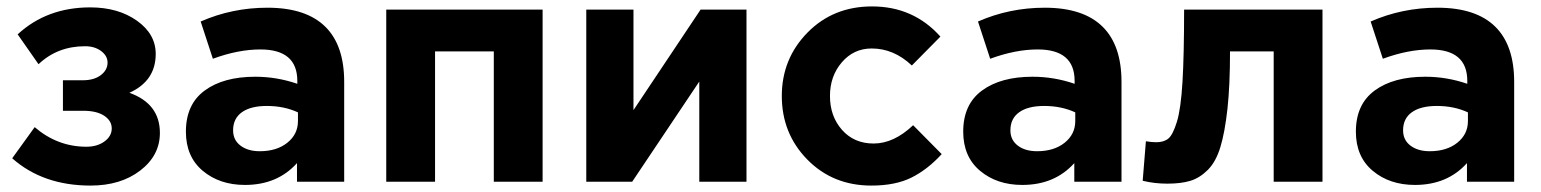

<svg xmlns="http://www.w3.org/2000/svg" viewBox="-20 -566 4799 598"><path d="M100 -366 35 -459Q126 -543 261 -543Q348 -543 406.5 -501.5Q465 -460 465 -398Q465 -314 383 -277Q478 -243 478 -152Q478 -82 417 -35Q356 12 262 12Q114 12 18 -73L88 -170Q159 -109 249 -109Q283 -109 305.5 -125.5Q328 -142 328 -166Q328 -190 304.5 -205.5Q281 -221 239 -221H176V-316H238Q273 -316 294 -332Q315 -348 315 -371Q315 -392 295 -407Q275 -422 245 -422Q159 -422 100 -366Z M743 10Q664 10 611.5 -34Q559 -78 559 -156Q559 -241 617.5 -284Q676 -327 775 -327Q842 -327 906 -305V-314Q906 -412 791 -412Q722 -412 643 -383L605 -499Q703 -542 813 -542Q934 -542 994 -482Q1052 -424 1052 -311V0H905V-58Q844 10 743 10ZM789 -95Q842 -95 875 -121.5Q908 -148 908 -189V-216Q865 -236 811 -236Q761 -236 733.5 -216.5Q706 -197 706 -160Q706 -130 729 -112.5Q752 -95 789 -95Z M1670 -536V0H1518V-406H1335V0H1183V-536Z M2305 -536V0H2158V-312L1949 0H1806V-536H1953V-223L2162 -536Z M2694 12Q2574 12 2494.5 -69Q2415 -150 2415 -267Q2415 -383 2495 -464.5Q2575 -546 2696 -546Q2825 -546 2909 -452L2820 -362Q2764 -415 2695 -415Q2639 -415 2602 -372Q2565 -329 2565 -267Q2565 -204 2602.5 -161.5Q2640 -119 2701 -119Q2764 -119 2824 -176L2913 -86Q2869 -38 2819 -13Q2769 12 2694 12Z M3164 10Q3085 10 3032.5 -34Q2980 -78 2980 -156Q2980 -241 3038.5 -284Q3097 -327 3196 -327Q3263 -327 3327 -305V-314Q3327 -412 3212 -412Q3143 -412 3064 -383L3026 -499Q3124 -542 3234 -542Q3355 -542 3415 -482Q3473 -424 3473 -311V0H3326V-58Q3265 10 3164 10ZM3210 -95Q3263 -95 3296 -121.5Q3329 -148 3329 -189V-216Q3286 -236 3232 -236Q3182 -236 3154.5 -216.5Q3127 -197 3127 -160Q3127 -130 3150 -112.5Q3173 -95 3210 -95Z M3668 -536H4099V0H3947V-406H3811Q3811 -300 3803 -227Q3795 -154 3781 -108Q3767 -62 3742 -37Q3717 -12 3688 -3Q3659 6 3616 6Q3575 6 3539 -3L3549 -126Q3567 -123 3581 -123Q3605 -123 3619 -134.5Q3633 -146 3645.5 -186.5Q3658 -227 3663 -311.5Q3668 -396 3668 -536Z M4387 10Q4308 10 4255.5 -34Q4203 -78 4203 -156Q4203 -241 4261.5 -284Q4320 -327 4419 -327Q4486 -327 4550 -305V-314Q4550 -412 4435 -412Q4366 -412 4287 -383L4249 -499Q4347 -542 4457 -542Q4578 -542 4638 -482Q4696 -424 4696 -311V0H4549V-58Q4488 10 4387 10ZM4433 -95Q4486 -95 4519 -121.5Q4552 -148 4552 -189V-216Q4509 -236 4455 -236Q4405 -236 4377.5 -216.5Q4350 -197 4350 -160Q4350 -130 4373 -112.5Q4396 -95 4433 -95Z"/></svg>

Font: Quicksand
Style: Bold
Weight: 700
Version: Version 3.000